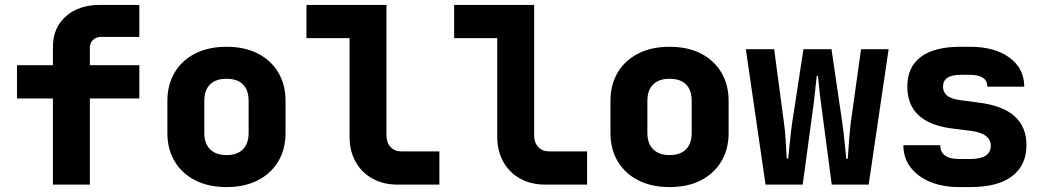

<svg xmlns="http://www.w3.org/2000/svg" viewBox="-20 -750 4240 780"><path d="M195 0V-350H49V-485H195V-560Q195 -637 247.5 -683.5Q300 -730 385 -730H546V-600H390Q370 -600 357.5 -587.5Q345 -575 345 -555V-485H546V-350H345V0Z M900 10Q827 10 773 -17.5Q719 -45 689.5 -94.5Q660 -144 660 -210V-340Q660 -406 689.5 -455.5Q719 -505 773 -532.5Q827 -560 900 -560Q974 -560 1027.5 -532.5Q1081 -505 1110.5 -455.5Q1140 -406 1140 -340V-210Q1140 -144 1110.5 -94.5Q1081 -45 1027.5 -17.5Q974 10 900 10ZM900 -120Q944 -120 967 -143.5Q990 -167 990 -210V-340Q990 -384 967 -407Q944 -430 900 -430Q857 -430 833.5 -407Q810 -384 810 -340V-210Q810 -167 833.5 -143.5Q857 -120 900 -120Z M1595 0Q1537 0 1493 -24.5Q1449 -49 1424.5 -93Q1400 -137 1400 -195V-595H1225V-730H1550V-200Q1550 -171 1566.5 -153Q1583 -135 1610 -135H1765V0Z M2195 0Q2137 0 2093 -24.5Q2049 -49 2024.5 -93Q2000 -137 2000 -195V-595H1825V-730H2150V-200Q2150 -171 2166.5 -153Q2183 -135 2210 -135H2365V0Z M2700 10Q2627 10 2573 -17.5Q2519 -45 2489.5 -94.5Q2460 -144 2460 -210V-340Q2460 -406 2489.5 -455.5Q2519 -505 2573 -532.5Q2627 -560 2700 -560Q2774 -560 2827.5 -532.5Q2881 -505 2910.5 -455.5Q2940 -406 2940 -340V-210Q2940 -144 2910.5 -94.5Q2881 -45 2827.5 -17.5Q2774 10 2700 10ZM2700 -120Q2744 -120 2767 -143.5Q2790 -167 2790 -210V-340Q2790 -384 2767 -407Q2744 -430 2700 -430Q2657 -430 2633.5 -407Q2610 -384 2610 -340V-210Q2610 -167 2633.5 -143.5Q2657 -120 2700 -120Z M3090 0 3010 -550H3125L3165 -250Q3170 -217 3172 -175Q3174 -133 3176 -106H3182Q3185 -134 3189 -174.5Q3193 -215 3198 -250L3244 -550H3358L3402 -250Q3407 -216 3411 -174Q3415 -132 3418 -105H3424Q3426 -133 3429 -174.5Q3432 -216 3436 -250L3478 -550H3590L3509 0H3359L3318 -310Q3314 -338 3309.5 -377Q3305 -416 3303 -442H3298Q3295 -416 3291 -377Q3287 -338 3283 -310L3241 0Z M3877 10Q3809 10 3758 -11.5Q3707 -33 3678.5 -71Q3650 -109 3650 -160H3800Q3800 -104 3877 -104H3921Q4005 -104 4005 -158Q4005 -207 3927 -218L3848 -228Q3666 -251 3666 -398Q3666 -478 3721 -519Q3776 -560 3882 -560H3920Q4021 -560 4081 -516Q4141 -472 4141 -398H3991Q3991 -446 3920 -446H3882Q3811 -446 3811 -398Q3811 -353 3876 -344L3957 -333Q4150 -309 4150 -160Q4150 -79 4092 -34.5Q4034 10 3921 10Z"/></svg>

Font: NKDuy Mono ExtraBold
Style: Regular
Weight: 800
Monospace: yes
Designer: NKDuy
Foundry: NKDuy
Version: Version 2.251; ttfautohint (v1.8.4.7-5d5b)